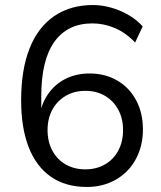

<svg xmlns="http://www.w3.org/2000/svg" viewBox="-20 -734 640 763"><path d="M325 9Q241 9 182.5 -31.5Q124 -72 94 -149Q64 -226 64 -335Q64 -457 97.5 -541.5Q131 -626 195.5 -670Q260 -714 349 -714Q385 -714 422 -703.5Q459 -693 491.5 -674Q524 -655 547 -629L517 -565Q480 -604 436.5 -622.5Q393 -641 347 -641Q298 -641 260.5 -623Q223 -605 196.5 -568.5Q170 -532 157 -477.5Q144 -423 144 -351V-258H135Q141 -315 168.5 -356.5Q196 -398 239 -420Q282 -442 336 -442Q398 -442 446 -414Q494 -386 521 -335.5Q548 -285 548 -220Q548 -154 520 -102Q492 -50 441 -20.5Q390 9 325 9ZM319 -61Q363 -61 397 -80.5Q431 -100 450 -135.5Q469 -171 469 -217Q469 -263 450 -298Q431 -333 397.5 -353Q364 -373 319 -373Q275 -373 241 -353Q207 -333 188 -298Q169 -263 169 -217Q169 -171 188 -135.5Q207 -100 241 -80.5Q275 -61 319 -61Z"/></svg>

Font: NunitoSans1
Style: Book
Weight: 400
Designer: Vernon Adams
Foundry: Vernon Adams
Version: Version 3.101;gftools[0.9.27]